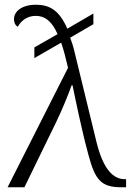

<svg xmlns="http://www.w3.org/2000/svg" viewBox="-20 -790 555 810"><path d="M267 -504 12 0H83L217 -275C240 -322 270 -395 282 -430H286C299 -368 322 -252 353 -137C381 -32 406 0 491 0H512V-34H507C459 -34 416 -73 387 -191L293 -577C288 -598 282 -615 276 -631L374 -688V-733L264 -669C228 -752 184 -770 131 -770C70 -770 39 -740 39 -710C39 -693 46 -682 55 -677C69 -703 96 -724 133 -723C168 -722 197 -704 223 -646L125 -590V-545L238 -610C248 -582 257 -547 267 -504Z"/></svg>

Font: Noto Serif Light
Style: Regular
Weight: 300
Designer: Monotype Design Team
Foundry: Monotype Imaging Inc.
Version: Version 2.013